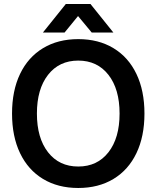

<svg xmlns="http://www.w3.org/2000/svg" viewBox="-20 -922 780 957"><path d="M370 -727Q471 -727 545.5 -682Q620 -637 660 -553.5Q700 -470 700 -356Q700 -242 660 -158.5Q620 -75 545.5 -30Q471 15 370 15Q269 15 194.5 -30Q120 -75 80 -158.5Q40 -242 40 -356Q40 -470 80 -553.5Q120 -637 194.5 -682Q269 -727 370 -727ZM370 -620Q275 -620 219.5 -549Q164 -478 164 -356Q164 -234 219.5 -163Q275 -92 370 -92Q465 -92 520.5 -163Q576 -234 576 -356Q576 -478 520.5 -549Q465 -620 370 -620ZM431 -902 545 -760H437L369 -842L302 -760H194L308 -902Z"/></svg>

Font: CST
Style: Medium
Weight: 500
Version: Version 1.00